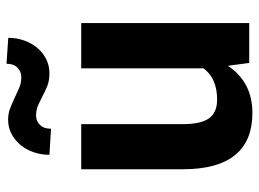

<svg xmlns="http://www.w3.org/2000/svg" viewBox="-125 -679 814 604"><g transform="rotate(-90 282.0 -377.0)"><path d="M465 -758Q465 -731.5 456.5 -707.8Q448 -684 433.2 -666.5Q418.5 -649 398.2 -638.8Q378 -628.5 354 -628.5Q330.5 -628.5 314 -635Q297.5 -641.5 283 -649.5Q268.5 -657 253.8 -663.8Q239 -670.5 220 -670.5Q203 -670.5 191 -658.2Q179 -646 179 -623.5L97 -628.5Q97 -654.5 105.2 -678.2Q113.5 -702 128.2 -719.8Q143 -737.5 163.2 -748Q183.5 -758.5 207.5 -758.5Q227 -758.5 243.5 -752Q260 -745.5 276 -738Q291.5 -730.5 307 -723.8Q322.5 -717 341.5 -717Q358.5 -717 371 -729Q383.5 -741 383.5 -763.5ZM229 10Q51.5 10 51.5 -209.5V-528.5H193.5V-208.5Q193.5 -152 211.8 -126.5Q230 -101 270.5 -101Q338 -101 369 -144V-528.5H511.5V0H386L377 -67Q325.5 10 229 10Z"/></g></svg>

Font: Roberto Sans
Style: Bold
Weight: 700
Designer: Google (font) & Cristiano Sobral (main changes)
Version: Version 1.000;October 12, 2021;FontCreator 14.0.0.2814 64-bi